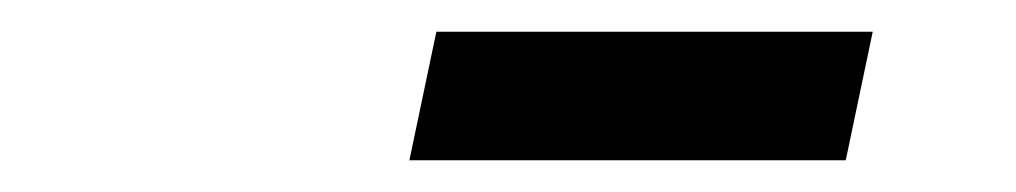

<svg xmlns="http://www.w3.org/2000/svg" viewBox="-20 -721 640 121"><path d="M238 -620 255 -701H530L513 -620Z"/></svg>

Font: Geist Mono Medium
Style: Italic
Weight: 500
Italic angle: -12°
Monospace: yes
Designer: Basement.studio, Andrés Briganti, Mateo Zaragoza
Foundry: Basement.studio, Vercel, Andrés Briganti, Guido Ferreyra, Mateo Zaragoza
Version: Version 1.500; ttfautohint (v1.8.4.7-5d5b)